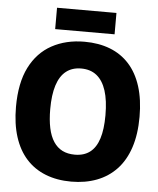

<svg xmlns="http://www.w3.org/2000/svg" viewBox="-57 -877 775 940"><g transform="rotate(5 330.5 -407.0)"><path d="M328 14Q258 14 202 -8Q146 -30 107 -73Q68 -116 47.5 -180Q27 -244 27 -327Q27 -445 65.5 -521.5Q104 -598 173.5 -636Q243 -674 334 -674Q404 -674 459.5 -652.5Q515 -631 554 -588Q593 -545 613.5 -480.5Q634 -416 634 -331Q634 -245 612.5 -180Q591 -115 550.5 -72Q510 -29 453.5 -7.5Q397 14 328 14ZM334 -119Q379 -119 408.5 -141.5Q438 -164 452.5 -209.5Q467 -255 467 -324Q467 -397 451.5 -445Q436 -493 405.5 -517.5Q375 -542 329 -542Q285 -542 255 -518.5Q225 -495 210 -448Q195 -401 195 -331Q195 -278 203.5 -238Q212 -198 229.5 -171.5Q247 -145 273 -132Q299 -119 334 -119ZM185 -723V-828H477V-723Z"/></g></svg>

Font: Bricolage Grotesque 96pt ExtraBold
Style: Regular
Weight: 800
Designer: Mathieu Triay
Foundry: Atelier Triay
Version: Version 1.001;gftools[0.9.33.dev8+g029e19f]